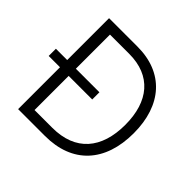

<svg xmlns="http://www.w3.org/2000/svg" viewBox="-179 -907 1086 1086"><g transform="rotate(45 364.0 -364.0)"><path d="M319.8 0C539.1 0 664.1 -136.7 664.1 -365.7C664.1 -591.3 541 -727.5 332.5 -727.5H105V-392.6H14.6V-335H105V0ZM174.3 -62V-335H362.8V-392.6H174.3V-665.5H328.1C503.4 -665.5 596.7 -552.7 596.7 -365.7C596.7 -175.8 501.5 -62 315.9 -62Z"/></g></svg>

Font: Raveo Light
Style: Regular
Weight: 300
Designer: Jakub Foglar, Rasmus Andersson (Inter)
Foundry: Jakubfoglar.com
Version: Version 1.100;Glyphs 3.2.3 (3260)